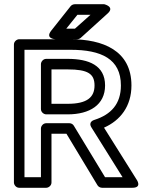

<svg xmlns="http://www.w3.org/2000/svg" viewBox="-20 -865 692 910"><path d="M409 -795 335 -729H294L347 -795ZM490 -801C526 -833 474 -845 474 -845H335C328 -845 320 -842 315 -836L223 -720C192 -681 243 -679 243 -679H345C351 -679 357 -681 362 -685ZM174 -561V-348C174 -333 188 -323 199 -323H301C405 -323 478 -368 478 -460C478 -555 401 -586 301 -586H199C184 -586 174 -572 174 -561ZM224 -536H301C397 -536 428 -515 428 -460C428 -404 393 -373 301 -373H224ZM561 -25H478L330 -269C326 -276 318 -281 309 -281H199C184 -281 174 -267 174 -256V-25H96V-629H314C460 -629 553 -586 553 -460C553 -372 506 -322 428 -297C425 -296 396 -288 414 -260ZM607 25C655 25 628 -13 628 -13L473 -260C550 -294 603 -361 603 -460C603 -626 467 -679 314 -679H71C60 -679 46 -669 46 -654V0C46 11 56 25 71 25H199C210 25 224 15 224 0V-231H295L442 13C446 20 455 25 464 25Z"/></svg>

Font: Falling Sky
Style: ExtOu
Weight: 400
Designer: Paul D. Hunt
Foundry: Adobe Systems Incorporated
Version: Version 1.02